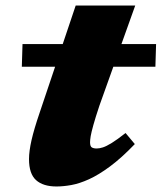

<svg xmlns="http://www.w3.org/2000/svg" viewBox="-20 -660 585 695"><path d="M59 -418.5 61.5 -500.5H545L542.5 -418.5ZM340 -278Q325 -233 317.8 -206.8Q310.5 -180.5 308.2 -166.8Q306 -153 306 -145Q306 -130.5 312.2 -126.5Q318.5 -122.5 330 -122.5Q340 -122.5 352.5 -126.5Q365 -130.5 384.5 -142.5Q404 -154.5 434.5 -178.5L468 -138.5Q419.5 -88 378.2 -57.5Q337 -27 302.2 -11.2Q267.5 4.5 238.2 9.8Q209 15 184.5 15Q136 15 110.5 -8Q85 -31 85 -84Q85 -112.5 94.2 -153Q103.5 -193.5 123 -250.5L254 -640H469.5Z"/></svg>

Font: Newsreader 9pt ExtraBold
Style: Italic
Weight: 800
Italic angle: -17°
Designer: Hugues Gentile
Foundry: Production Type
Version: Version 1.003